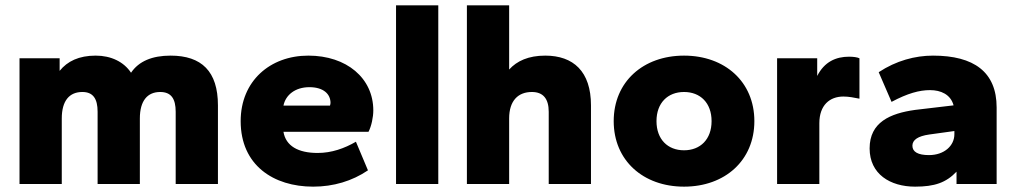

<svg xmlns="http://www.w3.org/2000/svg" viewBox="-20 -688 3800 718"><path d="M795 0V-294C795 -421 734 -480 618 -480C549 -480 499 -459 470 -416C443 -457 395 -480 338 -480C275 -480 232 -459 203 -423V-470H53V0H211V-245C211 -312 240 -344 288 -344C328 -344 345 -319 345 -270V0H503V-245C503 -312 532 -344 579 -344C620 -344 637 -319 637 -270V0Z M1151 10C1227 10 1297 -11 1356 -51L1311 -158C1268 -133 1220 -116 1168 -116C1095 -116 1049 -142 1040 -195H1358C1369 -216 1376 -250 1376 -275C1376 -396 1276 -480 1133 -480C990 -480 880 -385 880 -235C880 -70 1003 10 1151 10ZM1137 -362C1190 -362 1216 -336 1216 -303C1216 -300 1215 -297 1214 -293H1040C1048 -333 1084 -362 1137 -362Z M1619 0V-668H1461V0Z M2190 0V-294C2190 -421 2124 -480 2019 -480C1956 -480 1913 -460 1884 -428V-668H1726V0H1884V-245C1884 -312 1918 -344 1969 -344C2011 -344 2032 -319 2032 -270V0Z M2538 10C2691 10 2801 -88 2801 -235C2801 -382 2691 -480 2538 -480C2385 -480 2275 -382 2275 -235C2275 -88 2385 10 2538 10ZM2538 -126C2477 -126 2435 -167 2435 -235C2435 -303 2477 -344 2538 -344C2599 -344 2641 -303 2641 -235C2641 -167 2599 -126 2538 -126Z M3044 0V-227C3044 -295 3083 -327 3134 -327C3154 -327 3174 -323 3194 -319V-470C3186 -474 3171 -476 3155 -476C3106 -476 3063 -457 3036 -404V-470H2886V0Z M3402 10C3475 10 3518 -5 3557 -46V0H3707V-286C3707 -419 3622 -480 3469 -480C3402 -480 3331 -461 3266 -418L3314 -307C3374 -339 3418 -351 3458 -351C3498 -351 3535 -335 3546 -294L3402 -277C3309 -264 3232 -231 3232 -133C3232 -37 3309 10 3402 10ZM3454 -108C3413 -108 3392 -120 3392 -143C3392 -165 3413 -179 3455 -185L3549 -198V-186C3549 -143 3511 -108 3454 -108Z"/></svg>

Font: Celebes ExtraBold
Style: Regular
Weight: 800
Designer: Anugrah Pasau
Foundry: Lafontype
Version: Version 1.000